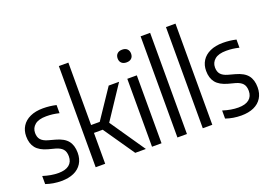

<svg xmlns="http://www.w3.org/2000/svg" viewBox="-111 -1120 2038 1441"><g transform="rotate(-20 908.0 -399.0)"><path d="M43 -11V-75.5Q109 -54.5 166 -54.5Q222.5 -54.5 252 -78.2Q281.5 -102 281.5 -146Q281.5 -183.5 263.5 -203.8Q245.5 -224 208 -234.5L153 -249Q89 -266.5 60.2 -302.2Q31.5 -338 31.5 -396Q31.5 -441.5 53.5 -476.5Q75.5 -511.5 118.2 -531.2Q161 -551 221 -551Q275.5 -551 326.5 -539V-474Q299.5 -480.5 275.5 -483.5Q251.5 -486.5 224 -486.5Q163 -486.5 133 -461.5Q103 -436.5 103 -397Q103 -363 120.2 -343.2Q137.5 -323.5 174 -313L229 -298Q296 -280 324.5 -244Q353 -208 353 -148.5Q353 -99.5 330.8 -63.8Q308.5 -28 266.8 -9.2Q225 9.5 167 9.5Q101.5 9.5 43 -11Z M758.5 0 588.5 -246.5H518.5V0H442.5V-808H518.5V-309.5H587.5L744 -542.5H827L652 -279L843.5 0Z M892.5 0V-542.5H968.5V0ZM876.5 -710.5Q876.5 -734 890.8 -747.8Q905 -761.5 930.5 -761.5Q956 -761.5 970 -747.8Q984 -734 984 -710.5Q984 -687 970 -673.5Q956 -660 930.5 -660Q905 -660 890.8 -673.5Q876.5 -687 876.5 -710.5Z M1095.5 0V-808H1171.5V0Z M1298 0V-808H1374V0Z M1480 -11V-75.5Q1546 -54.5 1603 -54.5Q1659.5 -54.5 1689 -78.2Q1718.5 -102 1718.5 -146Q1718.5 -183.5 1700.5 -203.8Q1682.5 -224 1645 -234.5L1590 -249Q1526 -266.5 1497.2 -302.2Q1468.5 -338 1468.5 -396Q1468.5 -441.5 1490.5 -476.5Q1512.5 -511.5 1555.2 -531.2Q1598 -551 1658 -551Q1712.5 -551 1763.5 -539V-474Q1736.5 -480.5 1712.5 -483.5Q1688.5 -486.5 1661 -486.5Q1600 -486.5 1570 -461.5Q1540 -436.5 1540 -397Q1540 -363 1557.2 -343.2Q1574.5 -323.5 1611 -313L1666 -298Q1733 -280 1761.5 -244Q1790 -208 1790 -148.5Q1790 -99.5 1767.8 -63.8Q1745.5 -28 1703.8 -9.2Q1662 9.5 1604 9.5Q1538.5 9.5 1480 -11Z"/></g></svg>

Font: Encode Sans Condensed
Style: Regular
Weight: 400
Width: 3
Designer: Multiple Designers
Foundry: Impallari Type
Version: Version 2.000